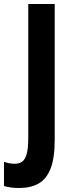

<svg xmlns="http://www.w3.org/2000/svg" viewBox="-72 -734 366 965"><path d="M23 211Q3 211 -16 208.5Q-35 206 -52 201V79Q-40 84 -26 86.5Q-12 89 3 89Q23 89 38 79.5Q53 70 61.5 42Q70 14 70 -42V-714H203V-32Q203 61 182 114Q161 167 121 189Q81 211 23 211Z"/></svg>

Font: Noto Sans Gujarati ExtraCondensed
Style: Bold
Weight: 700
Width: 2
Designer: Jelle Bosma - Monotype Design Team, Universal Thirst
Foundry: Monotype Imaging Inc.
Version: Version 2.106; ttfautohint (v1.8.4.7-5d5b)